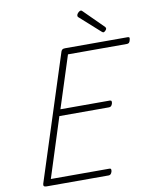

<svg xmlns="http://www.w3.org/2000/svg" viewBox="-127 -1375 1191 1470"><g transform="rotate(-10 468.5 -640.0)"><path d="M114 0Q99 0 93.5 -5.5Q88 -11 91 -23L405 -998Q409 -1008 415.5 -1012.5Q422 -1017 437 -1017H923Q934 -1017 936 -1011Q938 -1005 934 -992Q931 -979 925 -973Q919 -967 908 -967H450L320 -563H704Q714 -563 716.5 -556.5Q719 -550 716 -538Q712 -525 705.5 -519Q699 -513 689 -513H303L155 -50H610Q620 -50 622.5 -44Q625 -38 622 -25Q618 -12 611.5 -6Q605 0 596 0ZM746 -1086Q743 -1086 740.5 -1088.5Q738 -1091 733 -1094L579 -1232Q574 -1236 573 -1239Q572 -1242 572 -1247Q572 -1253 577 -1260.5Q582 -1268 590 -1274Q598 -1280 604 -1280Q609 -1280 612 -1277.5Q615 -1275 619 -1271L767 -1124Q770 -1120 771 -1117Q772 -1114 772 -1111Q772 -1105 763 -1095.5Q754 -1086 746 -1086Z"/></g></svg>

Font: Playwrite CO ExtraLight
Style: Regular
Weight: 250
Version: Version 1.002